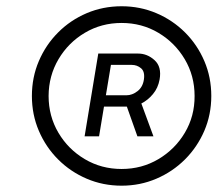

<svg xmlns="http://www.w3.org/2000/svg" viewBox="-20 -757 710 608"><path d="M365.1 -169Q306.1 -169 254.6 -191.1Q203.1 -213.1 164.1 -252.1Q125 -291.2 103 -342.7Q81 -394.2 81 -453.1Q81 -512.1 103 -563.6Q125 -615.1 163.9 -654.1Q202.8 -693.2 254.4 -715.2Q306.1 -737.2 365.1 -737.2Q423.7 -737.2 475.3 -715.2Q527 -693.2 566.1 -654.1Q605.1 -615.1 627.1 -563.6Q649.1 -512.1 649.1 -453.1Q649.1 -394.2 627 -342.7Q604.8 -291.2 565.7 -252.1Q526.6 -213.1 475.1 -191.1Q423.7 -169 365.1 -169ZM365.1 -221.9Q429 -221.9 481.5 -253Q534.1 -284.1 565.3 -336.6Q596.6 -389.2 596.2 -453.1Q596.2 -517 565 -569.6Q533.7 -622.2 481.4 -653.2Q429 -684.3 365.1 -684.3Q301.1 -684.3 248.8 -653.2Q196.4 -622.2 165.3 -569.6Q134.2 -517 133.9 -453.1Q133.9 -389.2 165 -336.6Q196 -284.1 248.6 -253Q301.1 -221.9 365.1 -221.9ZM247.9 -325.3 291.2 -587.4H417.3Q446.4 -587.4 469.5 -566.4Q492.5 -545.5 485.4 -505.3Q480.5 -478.3 464.3 -459Q448.2 -439.6 427.6 -429.3L465.9 -325.3H415.1L381.7 -419.4H309.3L293.7 -325.3ZM315.3 -455.3H380.7Q398.4 -455.3 415.3 -468.2Q432.2 -481.2 435.7 -505.3Q439.3 -530.2 426.7 -540.8Q414.1 -551.5 397.4 -551.5H331.3Z"/></svg>

Font: Inter Light  BETA
Style: Italic
Weight: 300
Italic angle: 9.39999°
Designer: Rasmus Andersson
Foundry: rsms
Version: Version 3.011;git-f93a4a705